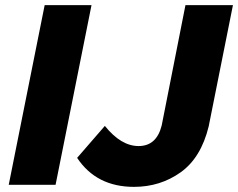

<svg xmlns="http://www.w3.org/2000/svg" viewBox="-20 -720 928 748"><path d="M502 8Q355.5 8 280.5 -105L388.5 -229.5Q451.5 -151 520 -151Q590 -151 610 -231.5L702.5 -700H887.5L793 -227.5Q763 -105 683.5 -48.5Q604 8 502 8ZM196.5 0H14L154 -700H336.5Z"/></svg>

Font: Argentum Sans
Style: Bold Italic
Weight: 700
Italic angle: -11°
Designer: Julieta Ulanovsky (font), Cristiano Sobral (main changes and remaster)
Foundry: Julieta Ulanovsky (font), Cristiano Sobral (main changes and remaster)
Version: Version 2.007;June 15, 2022;FontCreator 14.0.0.2814 64-bit; 